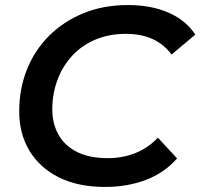

<svg xmlns="http://www.w3.org/2000/svg" viewBox="-20 -730 793 760"><path d="M396 10Q289 10 213 -28Q137 -66 96.5 -133.5Q56 -201 56 -289Q56 -378 86.5 -454.5Q117 -531 174 -588Q231 -645 310 -677.5Q389 -710 487 -710Q578 -710 647 -680Q716 -650 753 -593L659 -514Q630 -554 585 -575Q540 -596 478 -596Q411 -596 357 -573Q303 -550 265 -508.5Q227 -467 207 -412.5Q187 -358 187 -297Q187 -240 212 -196Q237 -152 286 -128Q335 -104 406 -104Q465 -104 515.5 -124Q566 -144 605 -185L681 -103Q630 -45 556.5 -17.5Q483 10 396 10Z"/></svg>

Font: Montserrat Thin SemiBold
Style: Italic
Weight: 600
Italic angle: -11.3°
Version: Version 9.000